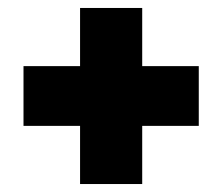

<svg xmlns="http://www.w3.org/2000/svg" viewBox="-20 -621 558 482"><path d="M181 -159V-305H39V-455H181V-601H337V-455H479V-305H337V-159Z"/></svg>

Font: Encode Sans Condensed Black
Style: Regular
Weight: 900
Width: 3
Designer: Multiple Designers
Foundry: Impallari Type
Version: Version 2.000